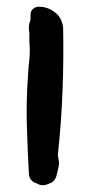

<svg xmlns="http://www.w3.org/2000/svg" viewBox="-20 -550 268 572"><path d="M168 -469Q170 -381 166.5 -284.5Q163 -188 153 -95Q152 -91 152.5 -87Q153 -83 154 -78Q157 -65 154.5 -53Q152 -41 149 -29Q144 -8 126 -3Q106 7 89 -4Q88 -4 87 -4.5Q86 -5 85 -5Q66 -14 66 -34Q62 -106 60 -177Q58 -248 63 -318Q64 -343 67 -368.5Q70 -394 68 -418Q67 -430 67.5 -441Q68 -452 66 -464Q66 -469 66.5 -475Q67 -481 69 -485Q71 -490 71 -495.5Q71 -501 71 -506Q71 -517 78.5 -523.5Q86 -530 96 -530Q128 -530 153 -505Q165 -490 168 -469Z"/></svg>

Font: Slackside One
Style: Regular
Weight: 400
Version: Version 1.000